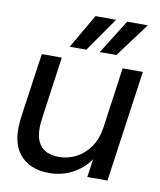

<svg xmlns="http://www.w3.org/2000/svg" viewBox="-81 -765 700 842"><g transform="rotate(10 269.0 -344.5)"><path d="M195 12Q107 12 62 -43Q17 -98 32 -209L73 -496H162L123 -216Q102 -65 225 -65Q265 -65 301 -83.5Q337 -102 362 -137.5Q387 -173 395 -225L433 -496H523L453 0H363L375 -81Q344 -37 297 -12.5Q250 12 195 12ZM322 -549 417 -701H509L396 -549ZM188 -549 276 -701H368L262 -549Z"/></g></svg>

Font: Host Grotesk
Style: Italic
Weight: 400
Italic angle: -8°
Designer: Doğukan Karapınar based on Poppins by Indian Type Foundry, Jonny Pinhorn
Foundry: Element Type
Version: Version 1.001; ttfautohint (v1.8.4.7-5d5b)